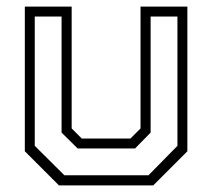

<svg xmlns="http://www.w3.org/2000/svg" viewBox="-20 -560 641 580"><path d="M158 0 55 -103V-540H196.5V-172L227 -141.5H374L404.5 -172V-540H546V-103L443 0ZM174.5 -30.5H428.5L516 -119.5V-510H435V-159.5L388 -111.5H214.5L166 -159.5V-510H85V-119.5Z"/></svg>

Font: Tourney Light
Style: Regular
Weight: 300
Version: Version 1.015